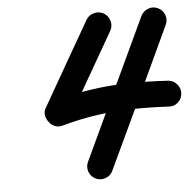

<svg xmlns="http://www.w3.org/2000/svg" viewBox="-49 -644 750 744"><g transform="rotate(-5 326.5 -272.0)"><path d="M592 -590Q611 -581 618 -561.5Q625 -542 616 -523Q553 -387 489 -251Q425 -115 361 21Q361 21 361 21Q361 21 361 21Q353 40 333 47.5Q313 55 294 46Q275 37 268 17.5Q261 -2 270 -21Q334 -157 397.5 -293Q461 -429 525 -565Q534 -584 553.5 -591.5Q573 -599 592 -590ZM312 -569Q322 -587 342.5 -592.5Q363 -598 381 -588Q399 -577 404.5 -557Q410 -537 400 -519Q353 -437 306 -355.5Q259 -274 213 -193Q205 -179 189.5 -187.5Q174 -196 161 -212Q149 -229 145 -246Q141 -263 156 -267Q235 -288 306 -298.5Q377 -309 449.5 -310.5Q522 -312 606 -307Q606 -307 606 -307Q606 -307 606 -307Q626 -306 640 -290.5Q654 -275 653 -254Q652 -233 636.5 -219Q621 -205 600 -207Q522 -211 454.5 -209.5Q387 -208 321.5 -198.5Q256 -189 182 -169Q167 -165 153 -171Q139 -177 131 -189Q122 -200 119.5 -215Q117 -230 125 -243Q172 -325 218.5 -406.5Q265 -488 312 -569Q312 -569 312 -569Q312 -569 312 -569Z"/></g></svg>

Font: FRB American Cursive Ultra
Style: Bold Italic
Weight: 1000
Italic angle: -25°
Version: Version 2.0;Modular Font Editor K font №1